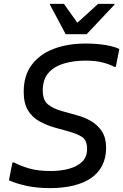

<svg xmlns="http://www.w3.org/2000/svg" viewBox="-20 -956 634 988"><path d="M44 -120H52Q85 -102 131 -89Q177 -76 240 -76Q292 -76 334.5 -87.5Q377 -99 402.5 -123.5Q428 -148 428 -188Q428 -235 402 -251.5Q376 -268 332 -280L260 -300Q219 -312 182.5 -332Q146 -352 124 -388Q102 -424 102 -484Q102 -567 143 -622Q184 -677 256 -704.5Q328 -732 420 -732Q458 -732 491.5 -728.5Q525 -725 551.5 -718.5Q578 -712 594 -704L576 -612H568Q547 -624 510.5 -634Q474 -644 420 -644Q360 -644 310 -629.5Q260 -615 230 -581.5Q200 -548 200 -490Q200 -441 226.5 -419Q253 -397 300 -384L372 -364Q414 -353 449 -332.5Q484 -312 505 -279Q526 -246 526 -196Q526 -144 506 -104.5Q486 -65 448.5 -39.5Q411 -14 357.5 -1Q304 12 236 12Q173 12 120 1Q67 -10 26 -28ZM318 -780 237 -932V-936H309L378 -839L485 -936H569V-932L426 -780Z"/></svg>

Font: Kufam
Style: Italic
Weight: 400
Italic angle: -11°
Designer: Artur Schmal
Foundry: Original Type
Version: Version 1.301; ttfautohint (v1.8.3)